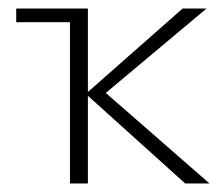

<svg xmlns="http://www.w3.org/2000/svg" viewBox="-20 -430 522 450"><path d="M18 -378V-410H165V-378ZM414 0 181 -210 408 -410H464L211 -198V-227L471 0ZM144 0V-410H186V0Z"/></svg>

Font: Ysabeau Office ExtraLight
Style: Regular
Weight: 250
Designer: Christian Thalmann (Catharsis Fonts)
Version: Version 2.001;gftools[0.9.30]; featfreeze: tnum,lnum,ss02